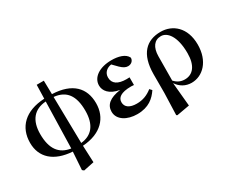

<svg xmlns="http://www.w3.org/2000/svg" viewBox="-131 -1149 2185 1821"><g transform="rotate(-30 962.0 -238.5)"><path d="M451 -523C585 -510 647 -424 647 -260C647 -108 581 -26 460 -14ZM352 -16C227 -34 165 -120 165 -281C165 -431 235 -514 365 -523ZM448 -703H370L366 -553C153 -543 40 -428 40 -257C40 -97 150 4 350 17L337 212L354 226L469 202L461 17C666 4 771 -113 771 -271C771 -437 670 -546 451 -554Z M1274 -134C1223 -94 1171 -73 1104 -73C1028 -73 983 -103 983 -157C983 -206 1023 -242 1138 -242C1147 -242 1157 -241 1168 -240V-324C1158 -323 1145 -323 1135 -323C1043 -323 990 -356 990 -424C990 -478 1030 -510 1078 -517L1130 -464C1159 -436 1183 -422 1210 -422C1248 -422 1273 -449 1272 -480C1247 -533 1172 -551 1100 -551C965 -551 878 -488 878 -401C878 -344 920 -284 1031 -265C910 -248 857 -200 857 -126C857 -37 949 16 1059 16C1185 16 1250 -44 1295 -111Z M1505 -360C1506 -457 1547 -514 1620 -514C1688 -514 1759 -435 1759 -248C1759 -112 1702 -44 1614 -44C1569 -44 1534 -61 1503 -95ZM1380 -31 1372 208 1382 214 1522 189 1498 -70C1533 -16 1588 16 1654 16C1777 16 1884 -90 1884 -270C1884 -459 1767 -551 1638 -551C1483 -551 1381 -458 1380 -235Z"/></g></svg>

Font: Noto Serif CJK JP
Style: Bold
Weight: 700
Designer: Ryoko NISHIZUKA 西塚涼子 (kana & ideographs); Frank Grießhammer (Latin, Greek & Cyrillic); Wenlong ZHANG 张文龙 (bopomofo); San
Foundry: Adobe Systems Incorporated
Version: Version 1.000;PS 1;hotconv 16.6.53;makeotf.lib2.5.65590